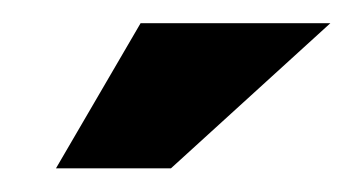

<svg xmlns="http://www.w3.org/2000/svg" viewBox="-20 -700 311 164"><path d="M27.8 -556.2 100.1 -680.2H262.2L126 -556.2Z"/></svg>

Font: LT Wave Text Bold
Style: Regular
Weight: 700
Designer: Daniel Lyons
Version: Version 2.5 (Glyphs App)